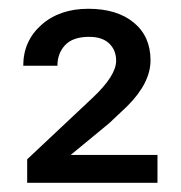

<svg xmlns="http://www.w3.org/2000/svg" viewBox="-20 -736 407 431"><path d="M333.5 -325.7H41V-378.4L187.5 -516.1Q240.7 -565.9 240.7 -599.6Q240.7 -623.5 225.1 -638.4Q209.5 -653.3 180.2 -653.3Q143.6 -653.3 126.2 -634.8Q108.9 -616.2 108.9 -588.4H32.2Q32.2 -644 73 -680.2Q113.8 -716.3 178.2 -716.3Q242.7 -716.3 280.3 -685.3Q317.9 -654.3 317.9 -600.6Q317.9 -549.8 265.6 -497.6L224.6 -459L138.7 -388.2H333.5Z"/></svg>

Font: Roboto-ThirdPerson-AD3FC
Style: ThirdPerson-AD3FC
Weight: 400
Designer: Google
Version: Version 2.137; 2017